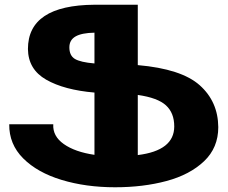

<svg xmlns="http://www.w3.org/2000/svg" viewBox="-20 -778 961 811"><path d="M902 -241Q902 -154 842 -97Q782 -40 683.5 -13.5Q585 13 466 13Q343 13 240.5 -18Q138 -49 78 -109Q18 -169 19 -253H205Q202 -203 249.5 -169.5Q297 -136 379 -124V-387Q251 -398 175 -441.5Q99 -485 98 -571Q98 -756 379 -758H562V-503Q746 -487 823.5 -418Q901 -349 902 -241ZM379 -510V-640Q325 -639 299 -624Q273 -609 273 -578Q273 -543 296.5 -529Q320 -515 379 -510ZM562 -377V-123Q716 -142 716 -244Q716 -301 681 -333Q646 -365 562 -377Z"/></svg>

Font: Montserrat arm2
Style: Bold
Weight: 700
Designer: Julieta Ulanovsky
Foundry: Julieta Ulanovsky
Version: Version 6.000